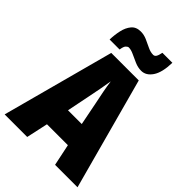

<svg xmlns="http://www.w3.org/2000/svg" viewBox="-267 -1044 1155 1155"><g transform="rotate(45 310.0 -466.5)"><path d="M429 0 400 -138H222L192 0H0L192 -715H426L620 0ZM340 -434Q332 -471 323.5 -515.5Q315 -560 311 -592Q306 -561 298 -517.5Q290 -474 282 -436L252 -287H369ZM128 -765Q129 -805 137.5 -843.5Q146 -882 167 -907Q188 -932 227 -932Q254 -932 280 -920.5Q306 -909 330.5 -897Q355 -885 378 -885Q390 -885 397 -896Q404 -907 409 -933H494Q492 -849 464 -807.5Q436 -766 395 -766Q367 -766 339.5 -778Q312 -790 287.5 -801.5Q263 -813 244 -813Q236 -813 226.5 -803.5Q217 -794 213 -765Z"/></g></svg>

Font: Noto Sans Kannada Condensed Black
Style: Regular
Weight: 900
Width: 3
Designer: Jelle Bosma - Monotype Design Team
Foundry: Monotype Imaging Inc.
Version: Version 2.005; ttfautohint (v1.8.4.7-5d5b)